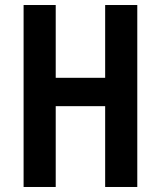

<svg xmlns="http://www.w3.org/2000/svg" viewBox="-20 -745 640 765"><path d="M202 0H74V-725H202V-435H399V-725H527V0H399V-322H202Z"/></svg>

Font: JuliaMono Latin
Style: Bold
Weight: 700
Monospace: yes
Designer: cormullion
Foundry: corm
Version: Version 0.038; ttfautohint (v1.8)